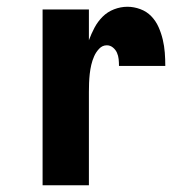

<svg xmlns="http://www.w3.org/2000/svg" viewBox="-20 -548 540 568"><path d="M106 0V-520H243V-429Q250 -448 259.5 -466Q269 -484 283.5 -498.5Q298 -513 317.5 -520.5Q337 -528 357 -528Q376 -528 395 -521Q414 -514 427.5 -500Q441 -486 449 -468Q457 -450 461.5 -431Q466 -412 467.5 -392.5Q469 -373 469 -353H332Q332 -363 331 -373Q330 -383 326 -392Q322 -401 314 -407.5Q306 -414 296 -414Q283 -414 273.5 -404Q264 -394 258.5 -381.5Q253 -369 250 -356Q247 -343 245.5 -329.5Q244 -316 243.5 -302.5Q243 -289 243 -276V0Z"/></svg>

Font: Iosevka SS18 Heavy
Style: Regular
Weight: 900
Monospace: yes
Designer: Belleve Invis
Foundry: Belleve Invis
Version: Version 25.1.1; ttfautohint (v1.8.4)